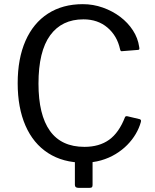

<svg xmlns="http://www.w3.org/2000/svg" viewBox="-20 -772 747 923"><path d="M357 131Q340 131 340 117V-29H425V117Q425 125 422 128Q419 131 411 131ZM378 -752Q428 -752 474.5 -735.5Q521 -719 558 -691Q595 -663 619 -626Q643 -589 649 -547Q651 -538 649.5 -535Q648 -532 642 -532L567 -526Q562 -525 560 -528Q558 -531 557 -536Q543 -600 496.5 -639.5Q450 -679 381 -679Q277 -679 221 -602Q165 -525 165 -370Q165 -220 220 -143Q275 -66 386 -66Q457 -66 504.5 -100Q552 -134 581 -209Q584 -215 593 -213L652 -199Q655 -198 657 -195Q659 -192 657 -185Q649 -156 632.5 -128Q616 -100 592 -75.5Q568 -51 536 -31.5Q504 -12 465.5 -1Q427 10 382 10Q283 10 211.5 -36Q140 -82 102.5 -168Q65 -254 65 -372Q65 -490 102.5 -575.5Q140 -661 210.5 -706.5Q281 -752 378 -752Z"/></svg>

Font: Libre Franklin
Style: Regular
Weight: 400
Designer: Pablo Impallari, Rodrigo Fuenzalida, Nhung Nguyen
Foundry: Impallari Type
Version: Version 3.000